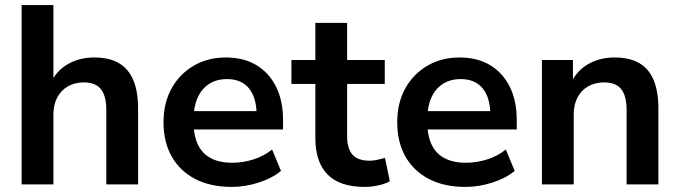

<svg xmlns="http://www.w3.org/2000/svg" viewBox="-20 -725 2671 755"><path d="M65 0V-705H190V-391H176Q198 -444 244.5 -471.5Q291 -499 350 -499Q409 -499 447 -477Q485 -455 504 -410.5Q523 -366 523 -298V0H398V-292Q398 -330 388.5 -354Q379 -378 359.5 -389.5Q340 -401 310 -401Q274 -401 247 -385.5Q220 -370 205 -341.5Q190 -313 190 -275V0Z M891 10Q808 10 748 -21Q688 -52 655.5 -109Q623 -166 623 -244Q623 -320 654.5 -377Q686 -434 741.5 -466.5Q797 -499 868 -499Q938 -499 988 -469Q1038 -439 1065.5 -384Q1093 -329 1093 -253V-216H724V-288H1005L989 -273Q989 -341 959 -377.5Q929 -414 873 -414Q831 -414 801.5 -394.5Q772 -375 756.5 -339.5Q741 -304 741 -255V-248Q741 -193 758 -157Q775 -121 809 -103Q843 -85 893 -85Q934 -85 975 -97.5Q1016 -110 1050 -137L1085 -53Q1050 -24 997 -7Q944 10 891 10Z M1414 10Q1316 10 1268 -39Q1220 -88 1220 -182V-395H1126V-489H1220V-635H1345V-489H1493V-395H1345V-189Q1345 -141 1366 -117Q1387 -93 1434 -93Q1448 -93 1463 -96.5Q1478 -100 1494 -104L1513 -12Q1495 -2 1467.5 4Q1440 10 1414 10Z M1810 10Q1727 10 1667 -21Q1607 -52 1574.5 -109Q1542 -166 1542 -244Q1542 -320 1573.5 -377Q1605 -434 1660.5 -466.5Q1716 -499 1787 -499Q1857 -499 1907 -469Q1957 -439 1984.5 -384Q2012 -329 2012 -253V-216H1643V-288H1924L1908 -273Q1908 -341 1878 -377.5Q1848 -414 1792 -414Q1750 -414 1720.5 -394.5Q1691 -375 1675.5 -339.5Q1660 -304 1660 -255V-248Q1660 -193 1677 -157Q1694 -121 1728 -103Q1762 -85 1812 -85Q1853 -85 1894 -97.5Q1935 -110 1969 -137L2004 -53Q1969 -24 1916 -7Q1863 10 1810 10Z M2111 0V-489H2233V-391H2222Q2244 -444 2290.5 -471.5Q2337 -499 2396 -499Q2455 -499 2493.2 -477.2Q2531.3 -455.3 2550.2 -410.5Q2569 -365.7 2569 -298V0H2444V-292Q2444 -330 2434.5 -354Q2425 -378 2405.5 -389.5Q2386 -401 2356 -401Q2320 -401 2292.8 -385.5Q2265.6 -370 2250.8 -341.6Q2236 -313.2 2236 -275V0Z"/></svg>

Font: Nunito Sans 12pt ExtraLight
Style: Regular
Weight: 200
Designer: Vernon Adams
Foundry: Vernon Adams
Version: Version 3.101;gftools[0.9.27]